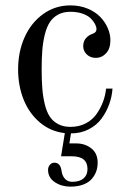

<svg xmlns="http://www.w3.org/2000/svg" viewBox="-20 -488 476 720"><path d="M244.1 -467.8Q279.3 -467.8 308.3 -455.8Q337.4 -443.8 355.7 -424.8Q374 -405.8 384 -382.8Q394 -359.9 394 -336.9Q394 -305.7 377.9 -288.3Q361.8 -271 338.9 -271Q318.8 -271 305.4 -283.9Q292 -296.9 292 -314.9Q292 -333 302.2 -344.7Q312.5 -356.4 326.2 -360.8Q341.8 -365.7 341.8 -378.9Q341.8 -387.2 336.4 -397.7Q331.1 -408.2 320.3 -418.9Q309.6 -429.7 289.6 -436.8Q269.5 -443.8 244.1 -443.8Q217.3 -443.8 198 -433.3Q178.7 -422.9 167 -405Q155.3 -387.2 148.2 -358.9Q141.1 -330.6 138.7 -300Q136.2 -269.5 136.2 -228Q136.2 -186.5 138.7 -156Q141.1 -125.5 147.9 -97.2Q154.8 -68.8 166.5 -51Q178.2 -33.2 197.8 -22.7Q217.3 -12.2 244.1 -12.2Q275.9 -12.2 301 -25.1Q326.2 -38.1 341.6 -59.8Q356.9 -81.5 366 -105.5Q375 -129.4 377.9 -155.8H401.9Q399.9 -126 389.6 -97.4Q379.4 -68.8 361.1 -43.7Q342.8 -18.6 313 -3.2Q283.2 12.2 246.1 12.2L240.2 49.8H266.1Q298.8 49.8 322.5 68.4Q346.2 86.9 346.2 122.1Q346.2 139.2 341.1 154.1Q335.9 168.9 324.7 182.4Q313.5 195.8 292.7 203.9Q272 211.9 244.1 211.9Q210.9 211.9 185.5 195.1Q160.2 178.2 160.2 148.9Q160.2 138.2 167 130.1Q173.8 122.1 184.1 122.1Q207 122.1 210.9 153.8Q213.9 172.4 224.1 183.1Q234.4 193.8 251 193.8Q278.3 193.8 293.2 181.2Q308.1 168.5 308.1 146Q308.1 98.1 250 98.1H209L223.1 11.2Q170.4 5.4 130.1 -28.3Q89.8 -62 68.8 -114Q47.9 -166 47.9 -228Q47.9 -293.9 72.3 -348.4Q96.7 -402.8 141.8 -435.3Q187 -467.8 244.1 -467.8Z"/></svg>

Font: Flanker Steampunk
Style: Regular
Weight: 400
Designer: Alexey Kryukov, Leonardo Di Lena
Foundry: Alexey Kryukov, Leonardo Di Lena
Version: 1.210